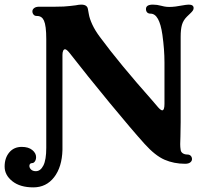

<svg xmlns="http://www.w3.org/2000/svg" viewBox="-110 -698 887 830"><path d="M515 -76Q460 -137 363.5 -254Q267 -371 190 -470Q178 -485 171 -485Q166 -485 163 -478.5Q160 -472 160 -460V-50Q158 24 124 68Q90 112 34 112Q-23 112 -56.5 85.5Q-90 59 -90 22Q-90 -15 -70 -39Q-50 -63 -16 -63Q13 -63 29.5 -49.5Q46 -36 46 -19Q46 -8 41 -0.5Q36 7 29 7Q23 7 20 10.5Q17 14 17 19Q17 28 24.5 35Q32 42 45 42Q65 42 77.5 17.5Q90 -7 90 -59V-529Q90 -587 80 -609Q71 -629 50 -629H48Q40 -629 35 -635Q30 -641 30 -649Q30 -657 37.5 -663Q45 -669 60 -669H129Q170 -669 191.5 -672Q213 -675 217 -675Q231 -678 241 -678Q267 -678 270 -659Q271 -656 274 -637Q277 -618 289 -592Q301 -566 322 -538Q406 -424 548 -264Q559 -251 566 -243Q574 -233 580.5 -227Q587 -221 591 -221Q601 -221 601 -249V-428Q601 -484 592 -548Q579 -639 541 -639Q531 -639 526 -644.5Q521 -650 521 -659Q521 -678 551 -678Q569 -678 587 -673Q590 -672 600 -670Q610 -668 622 -668Q646 -668 681 -675Q687 -676 693.5 -677Q700 -678 706 -678Q727 -678 727 -663Q727 -657 723 -651.5Q719 -646 711.5 -639Q704 -632 698 -626Q682 -610 676.5 -590.5Q671 -571 671 -539V-170L670 -108Q669 -95 669 -75Q669 -62 671 -50Q672 -41 680 -35.5Q688 -30 700 -30Q709 -30 714.5 -24.5Q720 -19 720 -10Q720 -2 712.5 4Q705 10 690 10Q642 10 601.5 -7.5Q561 -25 515 -76Z"/></svg>

Font: Raigarh
Style: Bold
Weight: 700
Designer: jaikishan Patel
Foundry: MagicType
Version: Version 1.000